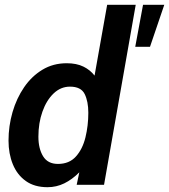

<svg xmlns="http://www.w3.org/2000/svg" viewBox="-20 -770 704 800"><path d="M178 10Q123.5 10 87.5 -15.8Q51.5 -41.5 33.5 -85.5Q15.5 -129.5 15.5 -184Q15.5 -245 32.2 -302.8Q49 -360.5 80.5 -406.5Q112 -452.5 156.8 -479.5Q201.5 -506.5 258 -506.5Q299 -506.5 327.5 -492.5Q356 -478.5 374 -455L426.5 -750H545.5L413.5 0H299.5L310.5 -52Q280.5 -22 247.8 -6Q215 10 178 10ZM221.5 -87Q268.5 -87 296.2 -117.8Q324 -148.5 336 -197.5Q348 -246.5 348 -300Q348 -347.5 332.8 -378.2Q317.5 -409 271.5 -409Q233 -409 203.2 -380.5Q173.5 -352 156.8 -304.8Q140 -257.5 140 -200.5Q140 -151 159.5 -119Q179 -87 221.5 -87ZM543.5 -575 576 -750H664.5L605 -575Z"/></svg>

Font: Cabin Condensed
Style: Bold Italic
Weight: 700
Width: 3
Italic angle: -10°
Designer: Pablo Impallari
Foundry: Pablo Impallari. http://www.impallari.com Igino Marini. http://www.ikern.com
Version: Version 3.001; ttfautohint (v1.8.3)